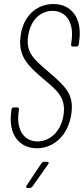

<svg xmlns="http://www.w3.org/2000/svg" viewBox="-20 -728 416 953"><path d="M163 8C250 8 322 -61 335 -169C346 -261 305 -299 218 -374C143 -437 110 -470 119 -545C130 -629 181 -674 241 -674C308 -674 346 -617 336 -532L333 -507C332 -501 336 -497 341 -497H360C366 -497 370 -501 371 -507L374 -532C387 -638 335 -708 245 -708C163 -708 94 -650 82 -547C69 -446 122 -400 192 -339C260 -282 307 -246 296 -162C286 -80 231 -26 166 -26C101 -26 61 -82 72 -167L74 -185C75 -191 71 -195 66 -195H48C42 -195 38 -191 37 -185L35 -166C22 -61 76 8 163 8ZM117 205H128C133 205 137 202 141 198L219 87C224 80 222 75 214 75H198C194 75 189 78 186 82L112 193C107 200 110 205 117 205Z"/></svg>

Font: Barlow Condensed ExtraLight
Style: Italic
Weight: 275
Width: 3
Italic angle: -7°
Designer: Jeremy Tribby
Foundry: Tribby Type
Version: Version 1.422;hotconv 1.0.109;makeotfexe 2.5.65596